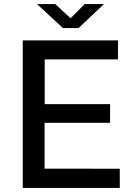

<svg xmlns="http://www.w3.org/2000/svg" viewBox="-20 -921 664 941"><path d="M91.5 0V-723H558.5L558 -630H199V-410.5H519.5V-319H198.5V-94.5L567 -94V0ZM288.5 -783.5 161.5 -901H251L326 -831.5L395 -901H489.5L365 -783.5Z"/></svg>

Font: Public Sans Medium
Style: Regular
Weight: 500
Designer: The Public Sans Project Authors: Dan O. Williams and USWDS (Libre Franklin designed by Pablo Impallari and Rodrigo Fuenz
Version: Version 1.007